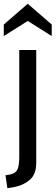

<svg xmlns="http://www.w3.org/2000/svg" viewBox="-41 -755 294 1017"><path d="M-12 173Q19 170 34 161.5Q49 153 55 133Q61 113 61 73V-490H151V107Q151 170 114.5 199.5Q78 229 28 237L-2 242ZM-21 -625 106 -735 233 -625V-564L106 -644L-21 -564Z"/></svg>

Font: Cabin
Style: Regular
Weight: 400
Designer: Pablo Impallari
Foundry: Pablo Impallari. http://www.impallari.com Igino Marini. http://www.ikern.com
Version: Version 2.001